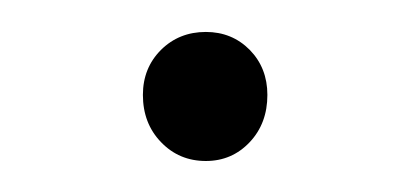

<svg xmlns="http://www.w3.org/2000/svg" viewBox="-20 -406 262 122"><path d="M70.8 -345.7Q70.8 -362.8 82.3 -374.3Q93.8 -385.7 110.8 -385.7Q127.4 -385.7 138.7 -374.3Q149.9 -362.8 149.9 -345.7Q149.9 -327.6 138.7 -315.7Q127.4 -303.7 110.8 -303.7Q93.8 -303.7 82.3 -315.7Q70.8 -327.6 70.8 -345.7Z"/></svg>

Font: Selawik Light
Style: Regular
Weight: 300
Designer: Aaron Bell
Foundry: Microsoft Corporation
Version: Version 1.01